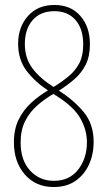

<svg xmlns="http://www.w3.org/2000/svg" viewBox="-20 -743 434 773"><path d="M199 -723Q265 -723 303.5 -679Q342 -635 342 -565Q342 -516 325 -482.5Q308 -449 280 -424.5Q252 -400 217 -378Q276 -341 316.5 -292.5Q357 -244 357 -172Q357 -121 338 -80Q319 -39 283.5 -14.5Q248 10 196 10Q124 10 80 -40.5Q36 -91 36 -170Q36 -223 55 -261.5Q74 -300 105 -328.5Q136 -357 173 -379Q120 -414 86.5 -458.5Q53 -503 53 -567Q53 -634 92.5 -678.5Q132 -723 199 -723ZM199 -698Q143 -698 111.5 -662Q80 -626 80 -566Q80 -509 110.5 -468Q141 -427 196 -393Q230 -414 257 -436.5Q284 -459 299.5 -489Q315 -519 315 -564Q315 -627 284 -662.5Q253 -698 199 -698ZM63 -169Q63 -98 101 -56.5Q139 -15 197 -15Q260 -15 295 -60.5Q330 -106 330 -170Q330 -220 303.5 -266.5Q277 -313 209 -356L195 -365Q159 -344 129 -317.5Q99 -291 81 -255Q63 -219 63 -169Z"/></svg>

Font: Noto Sans Thai ExtCond Thin
Style: Regular
Weight: 100
Width: 2
Designer: Monotype Design Team
Foundry: Monotype Imaging Inc.
Version: Version 2.002; ttfautohint (v1.8.4.7-5d5b)